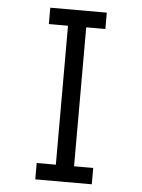

<svg xmlns="http://www.w3.org/2000/svg" viewBox="-53 -777 605 819"><g transform="rotate(5 250.0 -367.5)"><path d="M129 0V-70H211V-665H129V-735H371V-665H289V-70H371V0Z"/></g></svg>

Font: Zed Mono
Style: Regular
Weight: 400
Monospace: yes
Designer: Belleve Invis
Foundry: Belleve Invis
Version: Version 1.0.0; ttfautohint (v1.8.4)